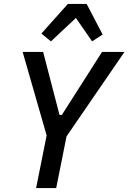

<svg xmlns="http://www.w3.org/2000/svg" viewBox="-20 -964 658 984"><path d="M165 0 219 -270 96 -698H201L285 -375H297L503 -698H618L321 -265L268 0ZM424 -944 506 -787 452 -752 369 -872 241 -752 192 -792 328 -944Z"/></svg>

Font: IBM Plex Sans Cond Medm
Style: Italic
Weight: 500
Width: 3
Italic angle: -11°
Designer: Mike Abbink, Paul van der Laan, Pieter van Rosmalen
Foundry: Bold Monday
Version: Version 1.3